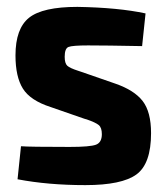

<svg xmlns="http://www.w3.org/2000/svg" viewBox="-20 -527 481 558"><path d="M205 -507Q324 -505 403 -488L393 -393Q287 -395 236 -395Q190 -395 179 -390.5Q168 -386 168 -362Q168 -343 175.5 -336Q183 -329 208 -321Q214 -319 217 -318L315 -284Q370 -265 394.5 -233.5Q419 -202 419 -140Q419 -51 376.5 -20Q334 11 228 11Q120 11 31 -6L41 -102Q65 -100 182 -100Q242 -100 259 -106.5Q276 -113 276 -137Q276 -156 267 -163.5Q258 -171 232 -180Q229 -181 226.5 -181.5Q224 -182 222 -183L127 -216Q68 -235 46.5 -269.5Q25 -304 25 -366Q25 -444 64.5 -475.5Q104 -507 205 -507Z"/></svg>

Font: exo2condensed_b
Style: Bold
Weight: 700
Width: 3
Designer: Natanael Gama
Version: Version 1.001;PS 001.001;hotconv 1.0.70;makeotf.lib2.5.58329